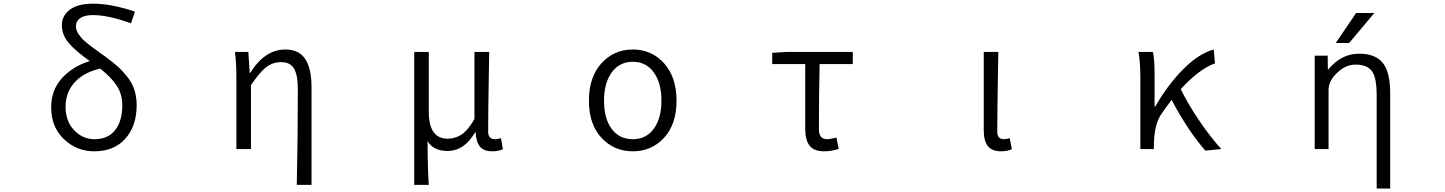

<svg xmlns="http://www.w3.org/2000/svg" viewBox="-20 -829 8040 1068"><path d="M505.9 -54.7Q581.1 -54.7 620.6 -105.5Q660.2 -156.2 660.2 -242.2Q660.2 -306.6 628.4 -354Q596.7 -401.4 537.1 -447.3Q446.3 -426.8 395.5 -371.1Q344.7 -315.4 344.7 -235.4Q344.7 -154.3 392.6 -104.5Q440.4 -54.7 505.9 -54.7ZM730.5 -764.6 709 -699.2Q583 -745.1 497.1 -745.1Q449.2 -745.1 425.8 -728Q402.3 -710.9 402.3 -684.6Q402.3 -671.9 406.2 -660.2Q410.2 -648.4 419.9 -635.3Q429.7 -622.1 438 -612.8Q446.3 -603.5 464.8 -588.9Q483.4 -574.2 494.1 -565.9Q504.9 -557.6 529.8 -540Q554.7 -522.5 566.4 -513.7Q607.4 -483.4 633.3 -460.4Q659.2 -437.5 686.5 -403.8Q713.9 -370.1 727.1 -330.6Q740.2 -291 740.2 -244.1Q740.2 -127.9 677.2 -57.6Q614.3 12.7 503.9 12.7Q407.2 12.7 335.9 -54.7Q264.6 -122.1 264.6 -232.4Q264.6 -327.1 324.2 -393.6Q383.8 -460 479.5 -489.3Q404.3 -542 364.3 -587.4Q324.2 -632.8 324.2 -689.5Q324.2 -741.2 368.2 -774.9Q412.1 -808.6 499 -808.6Q597.7 -808.6 730.5 -764.6Z M1712.9 199.2H1630.9Q1636.7 -66.4 1636.7 -333Q1636.7 -412.1 1615.2 -447.8Q1593.8 -483.4 1544.9 -483.4Q1497.1 -483.4 1460.9 -455.6Q1424.8 -427.7 1376 -355.5V0H1294.9V-394.5Q1294.9 -476.6 1287.1 -540H1361.3L1369.1 -423.8H1372.1Q1453.1 -553.7 1567.4 -553.7Q1642.6 -553.7 1677.7 -501Q1712.9 -448.2 1712.9 -342.8Z M2284.2 199.2V-540H2365.2V-207Q2365.2 -57.6 2469.7 -57.6Q2511.7 -57.6 2546.9 -80.1Q2582 -102.5 2619.1 -167V-540H2701.2Q2700.2 -489.3 2698.7 -397Q2697.3 -304.7 2696.3 -231Q2695.3 -157.2 2695.3 -96.7Q2695.3 -54.7 2733.4 -54.7Q2748 -54.7 2766.6 -60.5L2777.3 1Q2752 12.7 2716.8 12.7Q2672.9 12.7 2650.9 -12.2Q2628.9 -37.1 2625 -93.8H2623Q2563.5 10.7 2468.8 10.7Q2390.6 10.7 2358.4 -43.9Q2358.4 98.6 2365.2 199.2Z M3255.9 -268.6Q3255.9 -400.4 3325.7 -477.1Q3395.5 -553.7 3500 -553.7Q3604.5 -553.7 3673.8 -477.1Q3743.2 -400.4 3743.2 -268.6Q3743.2 -137.7 3673.8 -62.5Q3604.5 12.7 3500 12.7Q3395.5 12.7 3325.7 -62.5Q3255.9 -137.7 3255.9 -268.6ZM3500 -54.7Q3574.2 -54.7 3616.7 -112.8Q3659.2 -170.9 3659.2 -268.6Q3659.2 -367.2 3616.7 -426.3Q3574.2 -485.4 3500 -485.4Q3425.8 -485.4 3382.8 -426.3Q3339.8 -367.2 3339.8 -268.6Q3339.8 -169.9 3382.3 -112.3Q3424.8 -54.7 3500 -54.7Z M4564.5 12.7Q4507.8 12.7 4483.4 -18.6Q4459 -49.8 4459 -115.2V-472.7H4275.4V-535.2L4352.5 -540H4723.6V-472.7H4539.1Q4535.2 -304.7 4535.2 -109.4Q4535.2 -54.7 4581.1 -54.7Q4593.8 -54.7 4632.8 -63.5L4645.5 -1Q4606.4 12.7 4564.5 12.7Z M5547.9 12.7Q5498 12.7 5475.1 -16.1Q5452.1 -44.9 5452.1 -103.5V-540H5533.2Q5532.2 -489.3 5530.8 -397Q5529.3 -304.7 5528.3 -231Q5527.3 -157.2 5527.3 -96.7Q5527.3 -54.7 5564.5 -54.7Q5579.1 -54.7 5596.7 -60.5L5608.4 1Q5583 12.7 5547.9 12.7Z M6773.4 0 6684.6 8.8Q6585 -106.4 6497.1 -273.4Q6459 -222.7 6442.4 -198.2Q6401.4 -142.6 6398.4 -28.3V0H6323.2V-394.5Q6323.2 -488.3 6312.5 -540H6392.6Q6402.3 -504.9 6402.3 -415V-236.3H6406.2Q6474.6 -356.4 6561.5 -443.8Q6648.4 -531.2 6731.4 -553.7L6738.3 -476.6Q6649.4 -444.3 6547.9 -333Q6587.9 -251 6649.9 -159.2Q6711.9 -67.4 6773.4 0Z M7540 -530.3Q7630.9 -530.3 7671.9 -479Q7712.9 -427.7 7712.9 -309.6V219.7H7637.7V-299.8Q7637.7 -398.4 7610.8 -434.1Q7584 -469.7 7519.5 -469.7Q7465.8 -469.7 7418 -424.3Q7370.1 -378.9 7370.1 -330.1V0H7293V-519.5H7365.2L7366.2 -442.4H7368.2Q7440.4 -530.3 7540 -530.3ZM7523.4 -756.8H7625L7484.4 -589.8H7410.2Z"/></svg>

Font: Gen Shin Gothic Monospace Normal
Style: Regular
Weight: 350
Designer: [Source Han Sans]
Ryoko NISHIZUKA  (kana & ideographs); Paul D. Hunt (Latin, Greek & Cyrillic); Wenlong ZHANG  (bopomofo
Version: Version 1.002.20150607